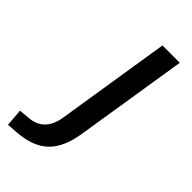

<svg xmlns="http://www.w3.org/2000/svg" viewBox="-329 -543 791 791"><g transform="rotate(45 67.0 -147.5)"><path d="M-106 193 -112 117 -67 113Q19 107 34 11L113 -488H214L136 3Q122 95 75.5 139.5Q29 184 -62 190Z"/></g></svg>

Font: Nunito Sans SemiBold
Style: Italic
Weight: 600
Italic angle: -9°
Designer: Vernon Adams
Foundry: Vernon Adams
Version: Version 3.006; ttfautohint (v1.8.3)